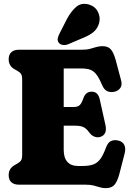

<svg xmlns="http://www.w3.org/2000/svg" viewBox="-20 -958 676 996"><path d="M208.5 -403H363Q383 -403 393 -412.2Q403 -421.5 411 -444.5Q418.5 -466.5 429.8 -474.5Q441 -482.5 455.5 -482.5Q488 -482.5 497 -444.5L527 -309.5Q532.5 -284.5 525.5 -269.2Q518.5 -254 502.5 -248.5Q487 -243 471 -248.8Q455 -254.5 444 -269.5Q434 -283.5 424.8 -291.2Q415.5 -299 402.8 -302.5Q390 -306 369 -306H208.5ZM25 -651Q25 -674.5 38.8 -687.2Q52.5 -700 78.5 -700H405Q430 -700 447.2 -704.8Q464.5 -709.5 479.5 -714Q494.5 -718.5 511.5 -718.5Q540.5 -718.5 555 -701.8Q569.5 -685 580 -647.5L608.5 -540Q614.5 -517 604.5 -502.2Q594.5 -487.5 575.5 -482.5Q555 -477.5 537.8 -484.5Q520.5 -491.5 510 -516Q498.5 -543.5 487.8 -560.8Q477 -578 464.5 -587.2Q452 -596.5 436.2 -599.8Q420.5 -603 398.5 -603H310.5V-180.5Q310.5 -139 329.8 -118Q349 -97 384 -97H408Q442.5 -97 464.2 -105Q486 -113 501 -134Q516 -155 530.5 -194Q539.5 -218.5 555.5 -226.2Q571.5 -234 593.5 -229Q616 -224 624.8 -206Q633.5 -188 626.5 -161.5L598.5 -53Q588.5 -16.5 573.8 0.8Q559 18 528 18Q512 18 497.8 13.5Q483.5 9 466 4.5Q448.5 0 423.5 0H78.5Q52.5 0 38.8 -12.8Q25 -25.5 25 -49Q25 -84.5 56 -101.5L71 -110Q85 -118 90 -127.2Q95 -136.5 95 -153V-547Q95 -563.5 90 -572.8Q85 -582 71 -590L56 -598.5Q25 -615.5 25 -651ZM327 -859Q349 -900 375.5 -922.5Q402 -945 440 -935Q473 -925.5 487.5 -897.5Q502 -869.5 494.5 -840Q487 -811.5 467.2 -793.8Q447.5 -776 407.5 -760L333.5 -728.5Q320.5 -723 306.5 -724.8Q292.5 -726.5 285 -736Q277 -747.5 279.8 -759.8Q282.5 -772 289.5 -785.5Z"/></svg>

Font: Fraunces 144pt S100 Black
Style: Regular
Weight: 900
Version: Version 1.000